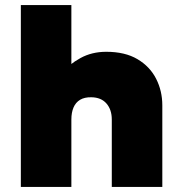

<svg xmlns="http://www.w3.org/2000/svg" viewBox="-20 -740 720 760"><path d="M62.5 0V-720H262.5V-397L220.5 -448Q253.5 -485.5 298.5 -510.2Q343.5 -535 400.5 -535Q475 -535 524.2 -505.8Q573.5 -476.5 598 -428.2Q622.5 -380 622.5 -323V0H422.5V-267Q422.5 -306 401.5 -330.2Q380.5 -354.5 341.5 -355Q314.5 -355.5 297 -345Q279.5 -334.5 271 -314.5Q262.5 -294.5 262.5 -267V0Z"/></svg>

Font: Geologica Black
Style: Regular
Weight: 900
Designer: Sindre Bremnes, Frode Helland
Foundry: Monokrom Skriftforlag AS
Version: Version 1.010;gftools[0.9.28]